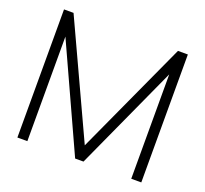

<svg xmlns="http://www.w3.org/2000/svg" viewBox="-124 -867 1083 1014"><g transform="rotate(20 418.0 -360.0)"><path d="M70 0H126V-587.5L394.5 0H441.5L709.5 -587.5V-1H766V-720H710.5L418.5 -83L123.5 -720H70Z"/></g></svg>

Font: Eudonet Light
Style: Regular
Weight: 300
Designer: Mikhail Sharanda
Foundry: Mikhail Sharanda
Version: Version 4.503;Glyphs 3.1.2 (3151)